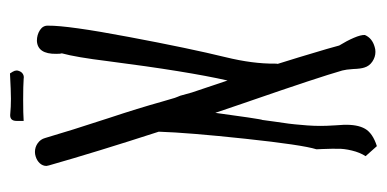

<svg xmlns="http://www.w3.org/2000/svg" viewBox="-214 -500 772 383"><g transform="rotate(90 171.5 -309.0)"><path d="M311.5 -16.1Q311.5 -8.8 306.2 -2.9Q300.8 2.9 292.5 5.4Q288.1 6.8 283.7 6.8Q273.9 6.8 266.1 1.2Q258.3 -4.4 255.9 -13.2Q241.7 -62 215.3 -142.6Q196.8 -198.2 183.1 -247.1L175.8 -272Q175.3 -273.9 173.8 -277.3Q172.4 -280.8 171.4 -283.2L165 -306.2L141.1 -377.4Q123 -297.9 102.5 -138.7Q94.7 -75.2 86.9 -46.9Q87.9 -44.9 87.9 -35.6Q88.4 1.5 62 2.9Q49.8 2.9 40.5 -3.2Q31.2 -9.3 31.7 -19.5Q31.2 -58.6 54.2 -180.4Q77.1 -302.2 94.7 -374Q107.9 -428.2 107.4 -471.7Q107.4 -475.6 107.9 -477.5Q96.7 -512.7 78.1 -575.7L71.3 -600.1Q62 -615.2 55.9 -629.4Q49.8 -643.6 50.3 -651.4Q56.6 -666 74.2 -670.9Q78.6 -672.4 84 -672.4Q94.2 -672.4 103.3 -666.3Q112.3 -660.2 115.2 -650.4Q117.7 -643.1 118.2 -627.9Q119.1 -613.8 121.1 -606.4Q134.8 -558.6 181.6 -423.3Q181.2 -424.8 205.6 -353Q210.4 -389.2 214.8 -418.5Q219.2 -447.8 219.7 -446.3L223.1 -471.2Q228 -502 229.5 -522.9Q232.4 -550.8 231.4 -575.7L230.5 -592.8Q229.5 -609.4 229.5 -608.4Q228.5 -636.2 237.3 -651.6Q246.1 -667 272 -675.3L292 -652.8Q284.7 -641.6 280.8 -625.5Q276.9 -609.4 277.3 -597.2Q276.9 -590.3 277.8 -566.4L278.3 -554.7Q269.5 -526.9 257.3 -413.1Q245.1 -299.3 243.2 -240.2Q283.7 -115.2 310.5 -21Q311.5 -17.1 311.5 -16.1ZM221.7 43.5Q221.7 56.2 210.4 56.2H210Q193.8 54.7 177.7 54.7Q162.1 54.7 127 56.6Q126 55.2 123.5 51Q121.1 46.9 121.1 43Q121.1 41.5 122.1 38.6Q124 33.2 128.2 30.8Q132.3 28.3 137.7 29.3Q151.9 30.3 179.7 30.3Q207.5 30.3 221.7 29.3Z"/></g></svg>

Font: Amatica SC
Style: Bold
Weight: 400
Designer: Vernon Adams, Ben Nathan
Foundry: newtypography
Version: Version 2.000